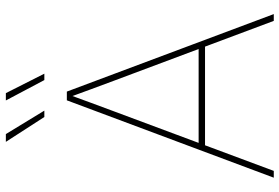

<svg xmlns="http://www.w3.org/2000/svg" viewBox="-174 -808 982 675"><g transform="rotate(-90 317.5 -471.0)"><path d="M29.8 0 301.8 -727.5H332.5L605 0H581.1L370.1 -563.5Q355.5 -602.5 341.1 -641.6Q326.7 -680.7 312.5 -719.7H321.3Q307.1 -680.7 292.7 -641.6Q278.3 -602.5 263.7 -563.5L53.7 0ZM136.7 -241.7V-264.2H498V-241.7ZM373 -806.6 301.3 -941.9H327.1L395.5 -806.6ZM243.2 -806.6 155.8 -941.9H183.1L265.6 -806.6Z"/></g></svg>

Font: Inter 16pt Thin
Style: Regular
Weight: 250
Version: Version 4.001;git-66647c0bb